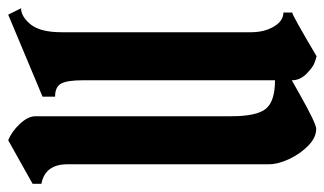

<svg xmlns="http://www.w3.org/2000/svg" viewBox="-186 -626 811 480"><g transform="rotate(-90 220.0 -385.5)"><path d="M259.8 -104V-585Q259.8 -622.1 252 -637.9Q244.1 -653.8 218.8 -653.8V-685.1L423.8 -771L439.9 -738.8Q418 -738.8 397.9 -712.9Q379.9 -688.5 379.9 -637.2V-164.1Q379.9 -130.9 394 -106.9Q408.2 -83 429.2 -83V-61Q421.9 -60.5 319.8 0Q316.4 -1 312.3 -2.2Q308.1 -3.4 303.2 -5.4Q293 -8.8 276.4 -24.9Q259.8 -41 259.8 -62Q253.9 -59.1 226.1 -43Q151.9 -1 138.2 -1Q116.7 -1 96.4 -20.8Q76.2 -40.5 63 -68.4Q49.8 -96.2 49.8 -120.1V-623Q49.8 -678.7 1 -688V-710L109.9 -771Q131.8 -762.2 150.9 -741.7Q169.9 -721.2 169.9 -703.1V-212.9Q169.9 -149.9 188.5 -127Q207 -104 259.8 -104Z"/></g></svg>

Font: Bokor
Style: Regular
Weight: 400
Designer: Danh Hong
Foundry: Danh Hong
Version: Version 8.002; ttfautohint (v1.8.3)